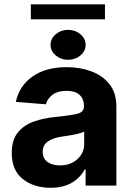

<svg xmlns="http://www.w3.org/2000/svg" viewBox="-20 -866 620 896"><path d="M215.9 10.3Q137.8 10.3 86.3 -30.5Q34.8 -71.4 34.8 -152.3Q34.8 -213.4 63.6 -248.2Q92.3 -283 139 -299.2Q185.7 -315.3 239.7 -320.3Q310.7 -327.4 341.3 -335.2Q371.8 -343 371.8 -369.3V-371.4Q371.8 -405.2 350.7 -423.7Q329.5 -442.1 290.8 -442.1Q250 -442.1 225.9 -424.4Q201.7 -406.6 193.9 -379.3L54 -390.6Q69.6 -465.2 131.6 -508.9Q193.5 -552.6 291.5 -552.6Q352.3 -552.6 405.2 -533.4Q458.1 -514.2 490.6 -473.5Q523.1 -432.9 523.1 -367.9V0H379.6V-75.6H375.4Q355.5 -37.6 315.9 -13.7Q276.3 10.3 215.9 10.3ZM259.2 -94.1Q308.9 -94.1 340.9 -123Q372.9 -152 372.9 -195V-252.8Q364 -246.8 345.3 -242.2Q326.7 -237.6 305.6 -234.2Q284.4 -230.8 267.8 -228.3Q228 -222.7 203.7 -206Q179.3 -189.3 179.3 -157.3Q179.3 -126.1 201.9 -110.1Q224.4 -94.1 259.2 -94.1ZM297.6 -587Q264.2 -587 240.1 -607.4Q215.9 -627.7 215.9 -656.7Q215.9 -685.6 240.1 -706.2Q264.2 -726.7 297.6 -726.7Q331.3 -726.7 355.5 -706.2Q379.6 -685.6 379.6 -656.7Q379.6 -627.7 355.5 -607.4Q331.3 -587 297.6 -587ZM469.8 -845.9V-775.7H123.9V-845.9Z"/></svg>

Font: Inter UI
Style: Bold
Weight: 700
Designer: Rasmus Andersson
Foundry: rsms
Version: 3.2;8d6f07862